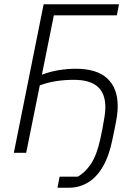

<svg xmlns="http://www.w3.org/2000/svg" viewBox="-20 -718 646 902"><path d="M250 164 260 112H345Q380 93 407.5 51.5Q435 10 451 -64L461 -112Q467 -145 471 -169.5Q475 -194 475 -214Q475 -279 438.5 -311Q402 -343 327 -343Q282 -343 242 -336.5Q202 -330 167 -317L103 0H45L185 -698H539L529 -646H233L177 -368H180Q213 -381 254 -388Q295 -395 336 -395Q435 -395 484 -349.5Q533 -304 533 -219Q533 -198 529.5 -173Q526 -148 518 -110L508 -62Q492 17 462 67Q432 117 391.5 140.5Q351 164 303 164Z"/></svg>

Font: IBM Plex Sans Light
Style: Italic
Weight: 300
Italic angle: -11.31°
Designer: Mike Abbink, Paul van der Laan, Pieter van Rosmalen
Foundry: Bold Monday
Version: Version 3.201